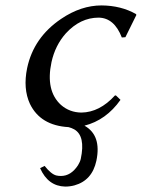

<svg xmlns="http://www.w3.org/2000/svg" viewBox="-20 -459 523 708"><path d="M127.9 161.1 144.5 152.8Q168.5 183.1 187.5 188Q195.8 189.9 204.6 189.9Q241.7 189.9 267.6 150.4Q275.4 137.7 277.8 127Q295.9 42.5 253.9 18.1Q244.1 12.7 232.9 9.8Q128.9 3.9 90.3 -76.2Q64.5 -132.3 80.1 -208Q104 -320.8 205.1 -389.2Q278.3 -439 354.5 -439Q426.3 -438.5 481.4 -407.2L482.9 -403.8L442.4 -321.8L429.2 -320.8Q401.4 -393.1 343.8 -394Q275.9 -394 222.7 -335.9Q183.6 -292 169.9 -230Q147.5 -124.5 204.6 -72.3Q236.3 -44.4 280.3 -43.9Q347.2 -44.9 403.8 -106.9H407.7L424.3 -90.8Q371.6 -16.1 291.5 4.4Q355 40 335.4 133.8Q319.8 206.5 254.4 224.6Q237.8 229 220.2 229Q157.2 227.5 127.9 161.1Z"/></svg>

Font: Linux Biolinum Capitals O
Style: Italic Samll Caps
Weight: 400
Italic angle: -12°
Designer: Philipp H. Poll
Foundry: Philipp H. Poll
Version: Version 0.6.2